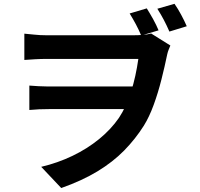

<svg xmlns="http://www.w3.org/2000/svg" viewBox="-20 -887 1040 997"><path d="M742.2 -843.5Q759.2 -816.4 775.7 -786.6Q792.1 -756.9 803.4 -729.4L713.1 -702.6Q700.7 -732.6 685.8 -760.4Q671 -788.2 653.2 -817.1ZM886.1 -867.2Q903.9 -841.6 920.8 -810.2Q937.7 -778.8 949.8 -750.7L859.6 -723.1Q846.1 -754.4 830.6 -783.9Q815 -813.4 797 -841.6ZM106.4 -712.2Q127 -710.5 157.6 -707.2Q188.2 -703.9 220.3 -703.9Q236.7 -703.9 272.1 -703.9Q307.5 -703.9 353.7 -703.9Q400 -703.9 450.1 -703.9Q500.2 -703.9 545.9 -703.9Q591.6 -703.9 625.6 -703.9Q659.6 -703.9 673.7 -703.9Q697.2 -703.9 721.1 -705.7Q745 -707.5 764.8 -713.1L864.6 -650.7Q860.4 -640.4 855.9 -629.3Q851.3 -618.1 848.5 -605.5Q835.6 -542.7 818.3 -474.2Q801 -405.6 778.2 -343Q755.4 -280.3 727 -234.5Q683.2 -165.2 624.8 -105.5Q566.3 -45.9 486.4 2.6Q406.5 51.1 298 89.4L194 -20.7Q279.7 -40.9 356.2 -77.6Q432.7 -114.3 494.5 -164.7Q556.2 -215 597.4 -274.7Q616.3 -303 632.4 -337.7Q648.4 -372.3 660.7 -411.3Q673.1 -450.2 682.5 -492.9Q691.9 -535.6 698.4 -581.1Q683.4 -581.1 647.1 -581.1Q610.8 -581.1 562.3 -581.1Q513.8 -581.1 461 -581.1Q408.2 -581.1 359.5 -581.1Q310.8 -581.1 274.1 -581.1Q237.5 -581.1 221.1 -581.1Q194.4 -581.1 163.3 -579.4Q132.3 -577.7 106.4 -575.7ZM703.1 -320.5Q682.8 -320.5 645.9 -320.5Q609 -320.5 562.8 -320.5Q516.7 -320.5 467.6 -320.5Q418.5 -320.5 372.8 -320.5Q327.2 -320.5 290.8 -320.5Q254.5 -320.5 234.5 -320.5Q207.4 -320.5 183.3 -319.5Q159.2 -318.5 132.4 -315.9V-442.6Q154.6 -440.9 180.6 -439.4Q206.6 -437.9 229.8 -437.9Q250.6 -437.9 288.6 -437.9Q326.6 -437.9 374.4 -437.9Q422.3 -437.9 473 -437.9Q523.8 -437.9 570.8 -437.9Q617.9 -437.9 654.5 -437.9Q691.2 -437.9 710.1 -437.9Z"/></svg>

Font: Noto Sans KR Thin
Style: Regular
Weight: 100
Designer: Ryoko NISHIZUKA 西塚涼子 (kana, bopomofo & ideographs); Paul D. Hunt (Latin, Greek & Cyrillic); Sandoll Communications 산돌커뮤니
Foundry: Adobe
Version: Version 2.004-H2;hotconv 1.0.118;makeotfexe 2.5.65603